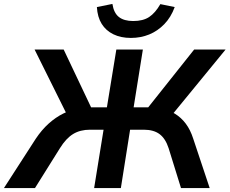

<svg xmlns="http://www.w3.org/2000/svg" viewBox="-46 -957 1168 977"><path d="M-26 0 136 -251Q166 -296 201.5 -328Q237 -360 276.5 -379.5Q316 -399 361 -405L298 -367L130 -705H278L426 -393L408 -411H498L546 -705H681L634 -411H724L694 -393L942 -705H1102L825 -367L768 -405Q810 -399 843 -379Q876 -359 899.5 -327.5Q923 -296 937 -252L1021 0H875L812 -203Q796 -252 766 -274.5Q736 -297 685 -297H616L569 0H433L481 -297H412Q362 -297 326 -275Q290 -253 259 -203L132 0ZM620 -764Q569 -764 531 -782.5Q493 -801 471.5 -835.5Q450 -870 447 -921L526 -937Q533 -891 559 -870.5Q585 -850 632 -850Q682 -850 713 -870.5Q744 -891 770 -936L843 -921Q824 -869 790 -834Q756 -799 713 -781.5Q670 -764 620 -764Z"/></svg>

Font: Nunito Sans 7pt
Style: Bold Italic
Weight: 700
Italic angle: -9°
Version: Version 3.101;gftools[0.9.27]